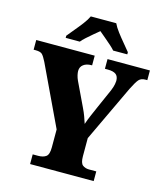

<svg xmlns="http://www.w3.org/2000/svg" viewBox="-133 -1030 964 1129"><g transform="rotate(15 349.0 -465.5)"><path d="M158 0V-59H191Q221 -59 238.5 -71.5Q256 -84 256 -127V-237L83 -602Q68 -632 57 -643.5Q46 -655 16 -655H4V-714H360V-655H356Q326 -655 307.5 -641Q289 -627 289 -602Q289 -591 292.5 -576Q296 -561 303 -546L372 -401Q385 -374 392 -354.5Q399 -335 407 -311Q416 -338 429 -368Q442 -398 456 -430L506 -543Q516 -568 518.5 -583Q521 -598 521 -603Q521 -631 505 -643Q489 -655 456 -655H438V-714H696V-655H685Q658 -655 644.5 -639.5Q631 -624 608 -578L446 -235V-125Q446 -83 462 -71Q478 -59 500 -59H545V0ZM168 -784Q183 -803 205 -829Q227 -855 247.5 -882Q268 -909 278 -931H433Q443 -909 463.5 -882Q484 -855 506 -829Q528 -803 543 -784V-771H457Q449 -781 430 -798Q411 -815 390 -832.5Q369 -850 355 -862Q340 -850 320 -833Q300 -816 281.5 -799.5Q263 -783 254 -771H168Z"/></g></svg>

Font: Noto Serif Myanmar SemiCondensed Black
Style: Regular
Weight: 900
Width: 4
Designer: Ben Mitchell and the Monotype Design Team
Foundry: Monotype Imaging Inc.
Version: Version 2.106; ttfautohint (v1.8.4.7-5d5b)